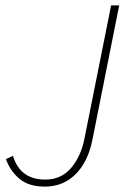

<svg xmlns="http://www.w3.org/2000/svg" viewBox="-20 -680 468 712"><path d="M146 12Q86 12 51.5 -17.5Q17 -47 2 -90L28 -102Q42 -57 72 -35.5Q102 -14 148 -14Q207 -14 244 -57.5Q281 -101 294 -170L392 -660H422L324 -168Q314 -113 290 -72.5Q266 -32 229.5 -10Q193 12 146 12Z"/></svg>

Font: Source Sans Variable
Style: Italic
Weight: 200
Italic angle: -11°
Designer: Paul D. Hunt
Foundry: Adobe Systems Incorporated
Version: Version 3.006;hotconv 1.0.111;makeotfexe 2.5.65597